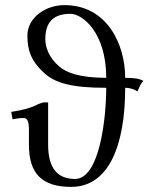

<svg xmlns="http://www.w3.org/2000/svg" viewBox="-20 -718 587 750"><path d="M395 -414C290 -414 239 -435 213 -457C171 -492 157 -534 157 -565C157 -635 192 -664 255 -664C303 -664 395 -590 395 -414ZM93 -152C93 -39 145 12 258 12C407 12 469 -154 469 -375C490 -375 506 -368 517 -361C523 -373 528 -390 540 -402C524 -411 504 -414 469 -414C469 -545 398 -698 232 -698C156 -698 87 -648 87 -579C87 -519 103 -480 148 -437C192 -394 258 -375 395 -375C395 -260 370 -19 273 -19C207 -19 168 -58 168 -153V-318H153C146 -318 139 -315 129 -311C112 -302 84 -290 24 -281L29 -252C46 -255 58 -257 71 -257C84 -257 93 -250 93 -212Z"/></svg>

Font: Libertinus Serif
Style: Regular
Weight: 400
Designer: Philipp H. Poll
Foundry: Khaled Hosny
Version: Version 6.2